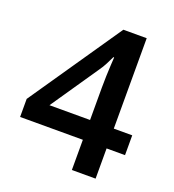

<svg xmlns="http://www.w3.org/2000/svg" viewBox="-131 -818 834 920"><g transform="rotate(20 286.0 -358.0)"><path d="M554 -154H460V0H339V-154H19V-246L341 -716H460V-255H554ZM339 -420Q339 -448 340 -478.5Q341 -509 342.5 -535.5Q344 -562 345 -576H341Q332 -557 321.5 -536.5Q311 -516 298 -498L132 -255H339Z"/></g></svg>

Font: Noto Sans New Tai Lue SemiBold
Style: Regular
Weight: 600
Version: Version 2.003